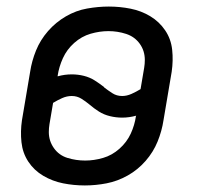

<svg xmlns="http://www.w3.org/2000/svg" viewBox="-20 -558 616 586"><path d="M239 8Q272 8 305.5 1.5Q339 -5 370 -22.5Q401 -40 424.5 -67Q448 -94 461 -126Q474 -158 479 -191L504 -339Q509 -373 505.5 -406Q502 -439 484 -465.5Q466 -492 438.5 -508.5Q411 -525 378.5 -531.5Q346 -538 312 -538Q280 -538 246 -532Q212 -526 181 -508Q150 -490 126.5 -463Q103 -436 90 -404Q77 -372 72 -339L47 -191Q42 -157 45.5 -124Q49 -91 66.5 -64.5Q84 -38 112 -21.5Q140 -5 172.5 1.5Q205 8 239 8ZM353 -265Q336 -265 323 -273.5Q310 -282 298 -291V-292Q284 -303 269 -312.5Q254 -322 236 -326.5Q218 -331 199 -331Q177 -331 156 -325V-327Q160 -354 172 -380.5Q184 -407 206.5 -427Q229 -447 256.5 -455Q284 -463 311 -463Q339 -463 365 -454.5Q391 -446 406.5 -424.5Q422 -403 422 -375Q422 -369 421.5 -363Q421 -357 420 -351L409 -286Q396 -278 381.5 -271.5Q367 -265 353 -265ZM240 -68Q212 -68 186 -76Q160 -84 144.5 -106Q129 -128 129 -155Q129 -161 129.5 -167Q130 -173 131 -179L142 -244Q155 -252 169.5 -258.5Q184 -265 199 -265Q215 -265 228 -257Q241 -249 253 -239Q267 -227 282 -217.5Q297 -208 315.5 -203.5Q334 -199 353 -199Q374 -199 396 -205L395 -204Q391 -176 379 -150Q367 -124 344.5 -104Q322 -84 294.5 -76Q267 -68 240 -68Z"/></svg>

Font: Iosevka Sparkle Oblique
Style: Regular
Weight: 400
Italic angle: -9°
Designer: Belleve Invis
Foundry: Belleve Invis
Version: Version 4.5.0; ttfautohint (v1.8.3)